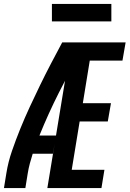

<svg xmlns="http://www.w3.org/2000/svg" viewBox="-22 -949 654 969"><path d="M-2 0 10 -74Q19 -131 38.5 -187.5Q58 -244 80.5 -299.5Q103 -355 128.5 -410Q154 -465 180.5 -519.5Q207 -574 235 -627.5Q263 -681 292 -735H338L335 -715L386 -691Q328 -586 274.5 -480Q221 -374 177 -265H261L245 -173H143Q135 -148 128.5 -123.5Q122 -99 118 -74L106 0ZM217 0 338 -735H612L596 -643H431L396 -428H538L522 -336H380L340 -92H505L490 0ZM240 -841V-929H540V-841Z"/></svg>

Font: Iosevka Curly SmBdEx
Style: Italic
Weight: 600
Width: 7
Italic angle: -9°
Monospace: yes
Designer: Belleve Invis
Foundry: Belleve Invis
Version: Version 11.1.0; ttfautohint (v1.8.3)